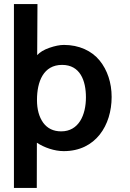

<svg xmlns="http://www.w3.org/2000/svg" viewBox="-20 -735 640 948"><path d="M282.2 -86.4C243.7 -86.4 214.4 -100.6 193.4 -128.9C172.9 -157.7 162.6 -194.8 162.6 -241.2C162.6 -332 194.3 -414.6 286.6 -414.6C375.5 -414.6 404.3 -337.4 404.3 -254.4C404.3 -166 368.2 -86.4 282.2 -86.4ZM161.6 192.9 162.1 -30.3C198.7 -6.3 248.5 11.2 294.9 11.2C453.1 11.2 531.2 -117.2 531.2 -256.3C531.2 -326.2 510.3 -389.2 471.7 -436.5C433.1 -483.9 370.6 -513.2 295.9 -513.2C274.9 -513.2 251 -508.3 224.1 -499C197.3 -489.7 176.8 -477.5 163.6 -462.9L165 -714.8H48.8V192.9Z"/></svg>

Font: Ride
Style: Bold
Weight: 700
Version: Version 3.000